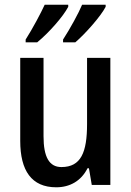

<svg xmlns="http://www.w3.org/2000/svg" viewBox="-20 -786 557 816"><path d="M429 -757V-766H329C315 -732 278 -664 248 -618V-606H300C341 -641 408 -716 429 -757ZM270 -757V-766H170C154 -731 119 -665 89 -618V-606H138C187 -646 248 -715 270 -757ZM449 -540H350V-259C350 -138 324 -76 241 -76C189 -76 165 -119 165 -207V-540H66V-187C66 -61 114 10 219 10C277 10 325 -17 352 -71H358L370 0H449Z"/></svg>

Font: Noto Sans Armenian Condensed Medium
Style: Regular
Weight: 500
Width: 3
Designer: Monotype Design Team
Foundry: Monotype Imaging Inc.
Version: Version 2.008